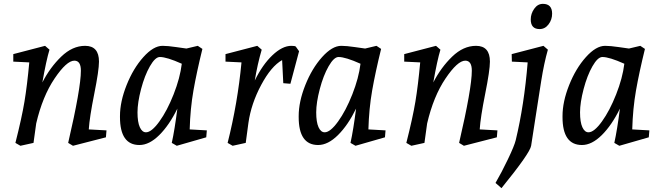

<svg xmlns="http://www.w3.org/2000/svg" viewBox="-20 -742 3440 997"><path d="M422 -504Q494 -504 494 -422Q494 -377 469.5 -255Q445 -133 441 -70L533 -65L530 -29L359 15L334 0Q400 -284 400 -375Q400 -427 366 -427Q326 -427 263.5 -334.5Q201 -242 168 -101L154 0L86 15L60 0Q93 -130 107 -214Q121 -298 132 -418L49 -422V-461L214 -504L237 -484Q220 -428 200 -314Q240 -392 298 -448Q356 -504 422 -504Z M704 11Q603 11 603 -134Q603 -136 603 -139Q603 -214 637.5 -300.5Q672 -387 724.5 -445.5Q777 -504 824 -504Q851 -504 895 -497.5Q939 -491 948 -490L1007 -504L1031 -488Q1001 -366 984.5 -272Q968 -178 965 -70L1054 -65L1051 -29L898 15L872 0Q887 -68 901 -178Q859 -92 807 -40.5Q755 11 704 11ZM738 -55Q767 -55 807.5 -111Q848 -167 881.5 -252Q915 -337 924 -411Q846 -446 810 -446Q786 -446 758.5 -398Q731 -350 712.5 -279.5Q694 -209 694 -158.5Q694 -108 706 -81.5Q718 -55 738 -55Z M1493 -504Q1512 -504 1516 -500L1533 -476L1488 -307L1451 -310L1445 -430Q1388 -398 1336 -300.5Q1284 -203 1270 -104L1256 0L1188 15L1162 0Q1214 -206 1234 -418L1151 -422V-461L1316 -504L1339 -484Q1317 -409 1303 -324Q1343 -406 1394.5 -455Q1446 -504 1493 -504Z M1632 11Q1531 11 1531 -134Q1531 -136 1531 -139Q1531 -214 1565.5 -300.5Q1600 -387 1652.5 -445.5Q1705 -504 1752 -504Q1779 -504 1823 -497.5Q1867 -491 1876 -490L1935 -504L1959 -488Q1929 -366 1912.5 -272Q1896 -178 1893 -70L1982 -65L1979 -29L1826 15L1800 0Q1815 -68 1829 -178Q1787 -92 1735 -40.5Q1683 11 1632 11ZM1666 -55Q1695 -55 1735.5 -111Q1776 -167 1809.5 -252Q1843 -337 1852 -411Q1774 -446 1738 -446Q1714 -446 1686.5 -398Q1659 -350 1640.5 -279.5Q1622 -209 1622 -158.5Q1622 -108 1634 -81.5Q1646 -55 1666 -55Z M2452 -504Q2524 -504 2524 -422Q2524 -377 2499.5 -255Q2475 -133 2471 -70L2563 -65L2560 -29L2389 15L2364 0Q2430 -284 2430 -375Q2430 -427 2396 -427Q2356 -427 2293.5 -334.5Q2231 -242 2198 -101L2184 0L2116 15L2090 0Q2123 -130 2137 -214Q2151 -298 2162 -418L2079 -422V-461L2244 -504L2267 -484Q2250 -428 2230 -314Q2270 -392 2328 -448Q2386 -504 2452 -504Z M2802 -504 2825 -484Q2805 -414 2790.5 -322.5Q2776 -231 2762 -140Q2748 -49 2738 15Q2732 53 2584 235L2553 208Q2584 155 2617.5 85Q2651 15 2658 -14Q2702 -197 2720 -418L2638 -422L2637 -461ZM2799 -722Q2847 -722 2847 -671Q2847 -640 2828.5 -615.5Q2810 -591 2782 -591Q2736 -591 2736 -641Q2736 -671 2754 -696.5Q2772 -722 2799 -722Z M3002 11Q2901 11 2901 -134Q2901 -136 2901 -139Q2901 -214 2935.5 -300.5Q2970 -387 3022.5 -445.5Q3075 -504 3122 -504Q3149 -504 3193 -497.5Q3237 -491 3246 -490L3305 -504L3329 -488Q3299 -366 3282.5 -272Q3266 -178 3263 -70L3352 -65L3349 -29L3196 15L3170 0Q3185 -68 3199 -178Q3157 -92 3105 -40.5Q3053 11 3002 11ZM3036 -55Q3065 -55 3105.5 -111Q3146 -167 3179.5 -252Q3213 -337 3222 -411Q3144 -446 3108 -446Q3084 -446 3056.5 -398Q3029 -350 3010.5 -279.5Q2992 -209 2992 -158.5Q2992 -108 3004 -81.5Q3016 -55 3036 -55Z"/></svg>

Font: Andada
Style: Italic
Weight: 400
Italic angle: -8.29999°
Designer: Carolina Giovagnoli
Foundry: Carolina Giovagnoli
Version: Version 1.003